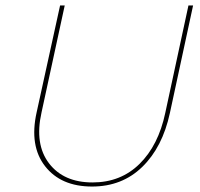

<svg xmlns="http://www.w3.org/2000/svg" viewBox="-20 -678 731 703"><path d="M317 5Q203 5 145 -69.5Q87 -144 114 -266L200 -658H217L132 -266Q106 -150 159.5 -80Q213 -10 319 -10Q422 -10 491 -78Q560 -146 585 -264L670 -658H687L602 -264Q575 -139 501 -67Q427 5 317 5Z"/></svg>

Font: EauTest Thin
Style: Italic
Weight: 250
Italic angle: -12°
Designer: Christian Thalmann (Catharsis Fonts)
Version: Version 0.001;PS 000.001;hotconv 1.0.88;makeotf.lib2.5.64775